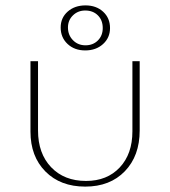

<svg xmlns="http://www.w3.org/2000/svg" viewBox="-20 -687 631 712"><path d="M205 -585Q205 -621 231 -644Q257 -667 297 -667Q337 -667 362.5 -643.5Q388 -620 388 -583Q388 -547 362 -523.5Q336 -500 296 -500Q256 -500 230.5 -524Q205 -548 205 -585ZM361 -583Q361 -612 343 -630Q325 -648 296 -648Q269 -648 250.5 -630Q232 -612 232 -585Q232 -557 250.5 -538Q269 -519 297 -519Q325 -519 343 -537Q361 -555 361 -583ZM93 -199V-460H121V-203Q121 -118 169.5 -67Q218 -16 299 -16Q377 -16 424 -66Q471 -116 471 -200V-460H498V-203Q498 -109 443 -52Q388 5 296 5Q204 5 148.5 -51Q93 -107 93 -199Z"/></svg>

Font: Ysabeau SC Extralight
Style: Regular
Weight: 200
Designer: Christian Thalmann (Catharsis Fonts)
Version: Version 0.003